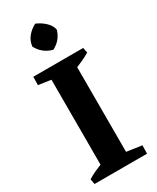

<svg xmlns="http://www.w3.org/2000/svg" viewBox="-226 -961 834 1023"><g transform="rotate(-30 191.0 -449.0)"><path d="M111 0V-658H263V0ZM32 0 26 -32Q48 -46 73.5 -57.5Q99 -69 125 -79L126 0ZM215 0 218 -71 356 -51 355 0ZM172 -587 34 -607 35 -658H175ZM249 -579 248 -658H342L348 -626Q326 -613 301 -601.5Q276 -590 249 -579ZM199 -729Q137 -747 111 -800Q115 -834 135.5 -858.5Q156 -883 185 -898Q215 -886 239.5 -863Q264 -840 269 -813Q253 -756 199 -729Z"/></g></svg>

Font: Eczar SemiBold
Style: Regular
Weight: 600
Designer: Vaibhav Singh
Foundry: Rosetta Type Foundry
Version: Version 2.000